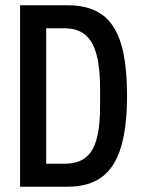

<svg xmlns="http://www.w3.org/2000/svg" viewBox="-20 -707 536 727"><path d="M56 0V-687H238Q317 -687 366.5 -651.5Q416 -616 438.5 -540.5Q461 -465 461 -345Q461 -226 438 -149.5Q415 -73 365.5 -36.5Q316 0 235 0ZM155 -87H223Q255 -87 280 -96.5Q305 -106 323 -130Q341 -154 350 -197.5Q359 -241 359 -309V-368Q359 -436 350 -481Q341 -526 323.5 -552Q306 -578 281 -589Q256 -600 223 -600H155Z"/></svg>

Font: Archivo ExtraCondensed Medium
Style: Regular
Weight: 500
Width: 2
Designer: Hector Gatti
Foundry: Omnibus-Type
Version: Version 2.001